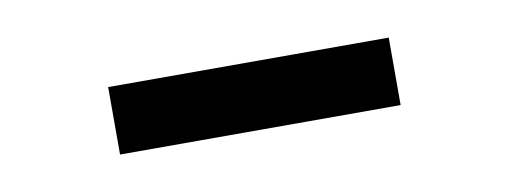

<svg xmlns="http://www.w3.org/2000/svg" viewBox="-26 -796 526 199"><g transform="rotate(-10 237.5 -696.5)"><path d="M385.3 -731.9V-660.9H90V-731.9Z"/></g></svg>

Font: Merriweather Light
Style: Regular
Weight: 300
Designer: Eben Sorkin
Foundry: Eben Sorkin
Version: Version 2.100